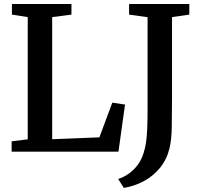

<svg xmlns="http://www.w3.org/2000/svg" viewBox="-20 -763 1011 966"><path d="M38.5 0V-52L119.5 -62V-677L40 -689.5V-743H339.5V-689.5L242.5 -677V-62.5L480 -72L545 -246.5L609 -237L576 0ZM574.5 137.5Q601 129 626 112Q651 95 671 69Q691 43 702 8.5Q710 -16 714.5 -45Q719 -74 720.8 -116.8Q722.5 -159.5 722.5 -224V-676.5L629.5 -689.5V-743H932.5V-689.5L845.5 -677V-274Q845.5 -186.5 844.2 -122.8Q843 -59 833 -18Q820 37.5 787 79Q754 120.5 706.5 146.8Q659 173 603 182.5Z"/></svg>

Font: Merriweather 24pt SemiBold
Style: Regular
Weight: 600
Designer: Eben Sorkin
Foundry: Eben Sorkin
Version: Version 2.100